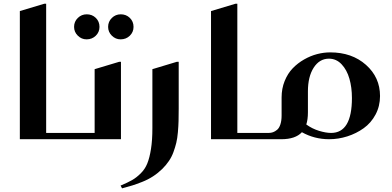

<svg xmlns="http://www.w3.org/2000/svg" viewBox="-20 -757 2130 1044"><path d="M318.8 0H87.9V-696.8L221.2 -736.8H231V-34.2H318.8Q323.2 -34.2 326.2 -31.2Q329.1 -28.3 329.1 -23.9V-9.8Q329.1 0 318.8 0Z M382.8 -610.8Q382.8 -639.6 403.1 -659.4Q423.3 -679.2 451.7 -679.2Q481 -679.2 501 -659.7Q521 -640.1 521 -610.8Q521 -582.5 500.7 -562.7Q480.5 -543 450.7 -543Q423.3 -543 403.1 -563Q382.8 -583 382.8 -610.8ZM567.9 -610.8Q567.9 -639.6 588.1 -659.4Q608.4 -679.2 636.7 -679.2Q666 -679.2 686 -659.7Q706.1 -640.1 706.1 -610.8Q706.1 -582.5 685.8 -562.7Q665.5 -543 635.7 -543Q608.4 -543 588.1 -563Q567.9 -583 567.9 -610.8ZM318.8 -34.2H494.6V-380.9L627.9 -420.9H637.7V0H318.8Q309.1 0 309.1 -9.8V-23.9Q309.1 -34.2 318.8 -34.2Z M643.6 267.1 635.7 252Q674.3 235.8 698 222.4Q721.7 209 745.1 185.8Q768.6 162.6 781 131.6Q793.5 100.6 801 53Q808.6 5.4 808.6 -60.1V-380.9L941.4 -420.9H951.7V-168Q951.7 -126 950.9 -98.9Q950.2 -71.8 947.3 -38.1Q944.3 -4.4 938.5 19.8Q932.6 43.9 923.1 70.1Q913.6 96.2 898.4 118.4Q883.3 140.6 862.8 161.1Q839.4 184.1 812 201.9Q784.7 219.7 752.2 232.4Q719.7 245.1 699 251.5Q678.2 257.8 643.6 267.1Z M1358.4 0H1127.4V-696.8L1260.7 -736.8H1270.5V-34.2H1358.4Q1362.8 -34.2 1365.7 -31.2Q1368.7 -28.3 1368.7 -23.9V-9.8Q1368.7 0 1358.4 0Z M1441.4 -34.2Q1453.6 -34.2 1464.6 -38.1Q1475.6 -42 1486.8 -51.3Q1498 -60.5 1504.6 -80.6Q1511.2 -100.6 1511.2 -128.9V-227.1Q1511.2 -275.4 1527.8 -316.4Q1544.4 -357.4 1571.5 -385.5Q1598.6 -413.6 1633.5 -433.6Q1668.5 -453.6 1704.6 -462.9Q1740.7 -472.2 1775.4 -472.2Q1893.6 -472.2 1970 -404.3Q2046.4 -336.4 2046.4 -234.9Q2046.4 -179.7 2022 -134Q1997.6 -88.4 1957.5 -59.8Q1917.5 -31.2 1868.9 -15.6Q1820.3 0 1769.5 0Q1689.5 0 1621.6 -38.1Q1586.4 0 1509.3 0H1358.4Q1348.6 0 1348.6 -9.8V-23.9Q1348.6 -34.2 1358.4 -34.2ZM1654.3 -146Q1654.3 -107.4 1645.5 -80.1Q1677.2 -57.1 1714.4 -45.7Q1751.5 -34.2 1780.3 -34.2Q1893.6 -34.2 1893.6 -224.1Q1893.6 -281.7 1879.9 -329.3Q1866.2 -377 1837.4 -407.5Q1808.6 -438 1768.6 -438Q1717.3 -438 1685.8 -389.2Q1654.3 -340.3 1654.3 -259.8Z"/></svg>

Font: Laureen pro
Style: Bold
Weight: 700
Designer: Ahmed zaza
Foundry: zazatype
Version: Version 1.000